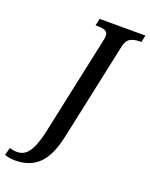

<svg xmlns="http://www.w3.org/2000/svg" viewBox="-298 -803 882 1131"><g transform="rotate(20 143.5 -237.0)"><path d="M-58 240Q-80 240 -95 237Q-110 234 -125 230L-112 181Q-102 185 -88.5 187Q-75 189 -64 189Q-36 189 -14 172.5Q8 156 26 116Q44 76 59 5L189 -603Q191 -610 192 -618.5Q193 -627 193 -632Q193 -655 176 -662.5Q159 -670 132 -670H115L125 -714H412L402 -670H386Q356 -670 333 -657Q310 -644 301 -601L171 7Q144 133 88 186.5Q32 240 -58 240Z"/></g></svg>

Font: Noto Serif SemiCondensed Medium
Style: Italic
Weight: 500
Width: 4
Italic angle: -12°
Designer: Monotype Design Team
Foundry: Monotype Imaging Inc.
Version: Version 2.013